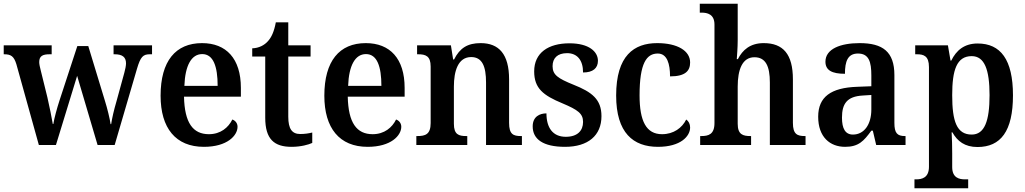

<svg xmlns="http://www.w3.org/2000/svg" viewBox="-21 -780 5516 1033"><path d="M67 -435 188 0H280L394 -372L504 0H596L716 -410C735 -475 749 -488 785 -488H797V-536H590V-488H596C637 -488 657 -473 657 -439C657 -428 653 -406 648 -389L606 -236C591 -185 582 -144 577 -112H574C570 -141 556 -198 544 -236L454 -532H395L299 -239C286 -199 271 -145 266 -113H263C258 -144 245 -208 234 -256L198 -402C194 -417 190 -435 190 -446C190 -479 209 -488 246 -488H257V-536H-1V-488H2C38 -488 54 -477 67 -435Z M1076 10C1202 10 1257 -51 1257 -98C1257 -118 1244 -132 1229 -137C1208 -94 1166 -58 1103 -58C1017 -58 972 -119 969 -260H1275V-307C1275 -465 1196 -548 1066 -548C924 -548 843 -452 843 -265C843 -91 924 10 1076 10ZM1150 -318H971C975 -428 1009 -489 1067 -489C1127 -489 1150 -422 1150 -318Z M1548 10C1598 10 1640 -2 1659 -11V-67C1639 -62 1618 -59 1594 -59C1550 -59 1530 -87 1530 -152V-476H1650V-536H1530V-660H1463C1454 -611 1440 -580 1421 -559C1402 -537 1372 -521 1336 -520V-476H1406V-147C1406 -31 1454 10 1548 10Z M1957 10C2083 10 2138 -51 2138 -98C2138 -118 2125 -132 2110 -137C2089 -94 2047 -58 1984 -58C1898 -58 1853 -119 1850 -260H2156V-307C2156 -465 2077 -548 1947 -548C1805 -548 1724 -452 1724 -265C1724 -91 1805 10 1957 10ZM2031 -318H1852C1856 -428 1890 -489 1948 -489C2008 -489 2031 -422 2031 -318Z M2219 0H2493V-48H2488C2447 -48 2421 -56 2421 -114V-314C2421 -397 2443 -473 2514 -473C2574 -473 2594 -422 2594 -336V0H2787V-48H2782C2741 -48 2718 -57 2718 -119V-353C2718 -489 2663 -548 2565 -548C2495 -548 2453 -522 2422 -460H2417L2405 -536H2223V-488H2228C2269 -488 2296 -479 2296 -422V-118C2296 -57 2267 -48 2225 -48H2219Z M3019 10C3143 10 3215 -51 3215 -155C3215 -246 3163 -285 3065 -324C2981 -358 2952 -377 2952 -424C2952 -467 2978 -494 3030 -494C3084 -494 3116 -457 3116 -390C3169 -390 3196 -413 3196 -453C3196 -502 3148 -547 3043 -547C2929 -547 2853 -496 2853 -396C2853 -305 2901 -267 3005 -224C3088 -189 3116 -169 3116 -124C3116 -77 3086 -44 3023 -44C2953 -44 2919 -93 2919 -170C2883 -170 2845 -153 2845 -100C2845 -31 2901 10 3019 10Z M3519 10C3641 10 3692 -47 3692 -94C3692 -113 3684 -128 3671 -137C3649 -92 3603 -58 3541 -58C3456 -58 3420 -128 3420 -267C3420 -441 3458 -492 3518 -492C3569 -492 3584 -435 3584 -369C3668 -369 3692 -400 3692 -444C3692 -506 3625 -548 3515 -548C3390 -548 3294 -481 3294 -266C3294 -65 3386 10 3519 10Z M3746 0H4020V-48H4017C3976 -48 3948 -56 3948 -114V-314C3948 -404 3972 -472 4038 -472C4099 -472 4121 -423 4121 -336V0H4313V-48H4310C4269 -48 4245 -57 4245 -119V-353C4245 -489 4192 -548 4088 -548C4015 -548 3974 -511 3949 -462H3943C3944 -476 3948 -523 3948 -564V-760H3744V-712H3754C3784 -712 3823 -704 3823 -648V-118C3823 -57 3791 -48 3752 -48H3746Z M4526 10C4599 10 4627 -22 4667 -77H4675L4693 0H4851V-48H4848C4806 -48 4791 -64 4791 -119V-376C4791 -502 4728 -548 4604 -548C4501 -548 4420 -517 4420 -448C4420 -402 4455 -383 4525 -383C4525 -450 4540 -492 4595 -492C4654 -492 4667 -447 4667 -374V-316L4590 -313C4450 -308 4381 -259 4381 -152C4381 -42 4445 10 4526 10ZM4568 -56C4527 -56 4509 -88 4509 -147C4509 -222 4536 -261 4620 -266L4667 -269V-191C4667 -110 4628 -56 4568 -56Z M4899 233H5188V185H5171C5140 185 5102 177 5102 119V45C5102 9 5101 -33 5099 -68H5103C5130 -20 5170 11 5238 11C5363 11 5429 -74 5429 -267C5429 -460 5362 -546 5239 -546C5167 -546 5124 -509 5097 -454H5093L5079 -536H4903V-488H4912C4949 -488 4977 -479 4977 -419V117C4977 176 4940 185 4908 185H4899ZM5207 -56C5126 -56 5102 -128 5102 -268C5102 -403 5126 -478 5207 -478C5276 -478 5303 -405 5303 -268C5303 -129 5276 -56 5207 -56Z"/></svg>

Font: Noto Serif Khmer SemiCondensed SemiBold
Style: Regular
Weight: 600
Width: 4
Designer: Danh Hong and the Monotype Design Team
Foundry: Monotype Imaging Inc.
Version: Version 2.004